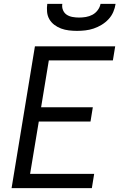

<svg xmlns="http://www.w3.org/2000/svg" viewBox="-20 -975 640 995"><path d="M40 0 161 -735H577L565 -662H233L193 -419H461L449 -345H181L136 -74H468L456 0ZM379 -815Q358 -815 337 -817.5Q316 -820 297 -827Q278 -834 262 -846Q246 -858 236 -875Q226 -892 224 -913Q222 -934 225 -955H303Q300 -938 306.5 -922.5Q313 -907 326 -898.5Q339 -890 356 -887Q373 -884 390 -884Q407 -884 425 -887Q443 -890 459 -898.5Q475 -907 486.5 -922.5Q498 -938 501 -955H579Q576 -934 567 -913Q558 -892 542 -875Q526 -858 506 -846Q486 -834 465 -827Q444 -820 422 -817.5Q400 -815 379 -815Z"/></svg>

Font: Iosevka Custom Oblique
Style: Regular
Weight: 400
Italic angle: -9°
Designer: Belleve Invis
Foundry: Belleve Invis
Version: Version 27.0.1